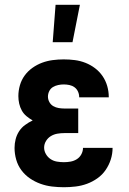

<svg xmlns="http://www.w3.org/2000/svg" viewBox="-20 -777 540 805"><path d="M248 8Q223 8 198 5Q173 2 149.5 -6.5Q126 -15 105.5 -29Q85 -43 70 -63Q55 -83 48 -107.5Q41 -132 41 -157Q41 -175 45.5 -193Q50 -211 60 -226.5Q70 -242 85 -253Q100 -264 117 -272Q103 -280 91 -290Q79 -300 71.5 -313.5Q64 -327 60.5 -342.5Q57 -358 57 -374Q57 -397 63.5 -419.5Q70 -442 83.5 -460.5Q97 -479 116 -492.5Q135 -506 156.5 -514Q178 -522 201 -525Q224 -528 247 -528Q271 -528 294 -525Q317 -522 338.5 -513.5Q360 -505 378.5 -491Q397 -477 410 -458Q423 -439 429.5 -416.5Q436 -394 436 -371V-369H312V-370Q312 -382 307 -393Q302 -404 292.5 -411Q283 -418 271 -420.5Q259 -423 247 -423Q236 -423 224 -420.5Q212 -418 202 -412Q192 -406 186.5 -395Q181 -384 181 -372Q181 -360 187 -349Q193 -338 203.5 -332Q214 -326 226 -324Q238 -322 250 -322H308V-219H250Q235 -219 220.5 -216.5Q206 -214 193.5 -206.5Q181 -199 173 -186Q165 -173 165 -158Q165 -144 172.5 -131Q180 -118 192 -110Q204 -102 218.5 -99.5Q233 -97 248 -97Q262 -97 276 -99.5Q290 -102 302 -109.5Q314 -117 321 -130Q328 -143 328 -157H452Q452 -132 444.5 -108.5Q437 -85 423 -64.5Q409 -44 388.5 -29.5Q368 -15 345 -6.5Q322 2 297 5Q272 8 248 8ZM201 -600 213 -757H315L284 -600Z"/></svg>

Font: Iosevka Curly Extrabold
Style: Regular
Weight: 800
Monospace: yes
Designer: Belleve Invis
Foundry: Belleve Invis
Version: Version 22.1.2; ttfautohint (v1.8.4)